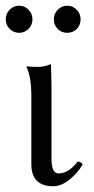

<svg xmlns="http://www.w3.org/2000/svg" viewBox="-28 -644 329 674"><path d="M6.1 -542.5Q-7.8 -556.2 -7.8 -576.2Q-7.8 -596.2 6.1 -610.1Q20 -624 39.1 -624Q58.1 -624 72 -610.1Q85.9 -596.2 85.9 -576.2Q85.9 -556.2 72 -542.5Q58.1 -528.8 39.1 -528.8Q20 -528.8 6.1 -542.5ZM174.6 -542.5Q161.1 -556.2 161.1 -576.2Q161.1 -596.2 175 -610.1Q189 -624 208 -624Q227.1 -624 241 -610.1Q254.9 -596.2 254.9 -576.2Q254.9 -556.2 241.5 -542.5Q228 -528.8 208 -528.8Q188 -528.8 174.6 -542.5ZM82 -307.1Q82 -374 64.9 -409.2L66.9 -411.1Q79.1 -409.2 106 -409.2Q127.9 -409.2 150.9 -418.9Q152.8 -357.9 152.8 -327.1V-85Q152.8 -35.2 178.2 -35.2Q212.4 -35.2 245.1 -77.1Q247.1 -76.7 249.5 -76.2Q259.8 -72.8 262.2 -66.9Q245.1 -37.1 216.1 -13.7Q187 9.8 159.2 9.8Q82 9.8 82 -67.9Z"/></svg>

Font: Linux Libertine Display
Style: Regular
Weight: 400
Designer: Philipp H. Poll
Foundry: Philipp H. Poll
Version: Version 5.0.9